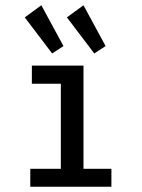

<svg xmlns="http://www.w3.org/2000/svg" viewBox="-20 -709 540 729"><path d="M95 0V-68H211V-391H101V-460H297V-68H403V0ZM178 -506 74 -643 137 -689 221 -534ZM338 -506 234 -643 297 -689 381 -534Z"/></svg>

Font: Inconsolata Medium
Style: Regular
Weight: 500
Monospace: yes
Designer: Raph Levien, Cyreal, Brenton Simpson
Foundry: Raph Levien, Cyreal, Google
Version: Version 3.001; ttfautohint (v1.8.2.53-6de2)